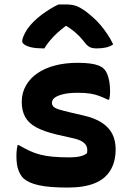

<svg xmlns="http://www.w3.org/2000/svg" viewBox="-20 -833 590 865"><path d="M295 -124Q321 -124 340.5 -128.5Q360 -133 372 -143Q375 -160 370.5 -172.5Q366 -185 351.5 -194.5Q337 -204 310 -210L235 -227Q177 -241 143 -259.5Q109 -278 93.5 -306Q78 -334 78 -374Q78 -414 96.5 -447Q115 -480 148.5 -503Q182 -526 228 -538Q274 -550 330 -550Q362 -550 385 -547Q408 -544 423.5 -538Q439 -532 447 -524Q457 -514 463 -499.5Q469 -485 472.5 -465.5Q476 -446 476 -420Q476 -411 475 -402Q474 -393 472 -384H466Q445 -394 426.5 -401Q408 -408 385.5 -411.5Q363 -415 331 -415Q290 -415 264 -408.5Q238 -402 226 -392.5Q214 -383 214 -370Q214 -360 220.5 -353Q227 -346 245.5 -340Q264 -334 299 -326L355 -313Q408 -301 440 -279.5Q472 -258 486.5 -228.5Q501 -199 501 -161Q501 -104 477 -65Q453 -26 405.5 -7Q358 12 286 12Q245 12 212.5 9.5Q180 7 155 1.5Q130 -4 113 -12Q96 -20 85 -30Q72 -43 63 -66.5Q54 -90 54 -131Q54 -146 55.5 -158Q57 -170 59 -179H65Q91 -164 113.5 -153.5Q136 -143 161 -136.5Q186 -130 218 -127Q250 -124 295 -124ZM244 -813Q251 -813 257.5 -813Q264 -813 276 -813Q301 -813 319.5 -807.5Q338 -802 366 -782Q383 -769 400.5 -753.5Q418 -738 433.5 -719.5Q449 -701 463.5 -679.5Q478 -658 490 -633Q475 -623 457 -619Q439 -615 416 -615Q395 -615 383 -621.5Q371 -628 355 -650Q340 -669 318.5 -687.5Q297 -706 256 -731L311 -716H245L299 -733Q251 -699 223 -670Q195 -641 180 -615H174Q143 -615 122.5 -619.5Q102 -624 91 -631.5Q80 -639 80 -647Q80 -656 85.5 -669.5Q91 -683 103 -702Q115 -719 131.5 -735.5Q148 -752 167.5 -766.5Q187 -781 206.5 -793Q226 -805 244 -813Z"/></svg>

Font: Recursive Casual
Style: Bold
Weight: 700
Version: Version 1.085